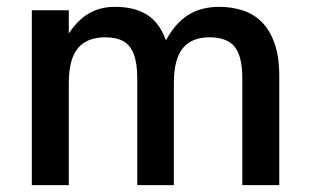

<svg xmlns="http://www.w3.org/2000/svg" viewBox="-20 -541 906 561"><path d="M73 -511H181V-443Q207 -483 240 -502Q273 -521 316 -521Q373 -521 409.5 -498Q446 -475 464 -425H466Q492 -473 529.5 -497Q567 -521 621 -521Q656 -521 688 -511Q720 -501 744 -477.5Q768 -454 782 -415Q796 -376 796 -318V0H688V-313Q688 -377 665.5 -404.5Q643 -432 592 -432Q540 -432 514 -400Q488 -368 488 -298V0H381V-313Q381 -356 371 -382.5Q361 -409 340.5 -420.5Q320 -432 288 -432Q234 -432 207.5 -400Q181 -368 181 -298V0H73Z"/></svg>

Font: Asta Sans SemiBold
Style: Regular
Weight: 600
Designer: 42dot
Version: Version 1.000